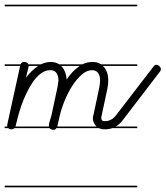

<svg xmlns="http://www.w3.org/2000/svg" viewBox="-20 -562 708 821"><path d="M567 -280H420Q422 -277 425 -275Q443 -253 443 -218Q443 -201 439 -182L414 -65Q413 -63 413 -59Q413 -51 416 -47.5Q419 -44 429 -44Q457 -44 476 -69L636 -277Q641 -285 648 -285Q655 -285 661.5 -279Q668 -273 668 -267Q668 -260 664 -256L504 -47Q491 -30 475 -21H567V-14H460Q445 -9 428 -9Q414 -9 403 -14H221Q217 -7 209 -7Q200 -7 194 -12Q193 -13 192 -14H42L41 -13Q36 -9 29 -9Q22 -9 16 -13V-14H0V-21H11V-24V-29L66 -280H0V-287H68Q72 -297 83 -297Q93 -297 98 -292Q100 -289 101 -287H155Q176 -297 197 -297Q218 -297 233 -287H332Q353 -297 376 -297Q397 -297 412 -287H567ZM391 -23Q377 -38 377 -57Q377 -64 380 -72L405 -190L407 -204Q408 -211 408 -217Q408 -240 398.5 -251Q389 -262 374 -262Q351 -262 329 -242.5Q307 -223 288.5 -194Q270 -165 256 -130.5Q242 -96 235 -65L225 -21H393Q392 -22 391 -23ZM47 -24Q47 -22 46 -21H189V-22Q189 -35 194 -49Q199 -63 201 -73L226 -190Q227 -198 228 -205Q229 -212 230 -217Q230 -238 221.5 -250Q213 -262 195 -262Q174 -262 155 -248Q136 -234 121 -212Q106 -190 93 -163Q80 -136 71 -109.5Q62 -83 56 -60.5Q50 -38 47 -24ZM567 -535H0V-542H567ZM567 239H0V232H567ZM245 -276Q263 -256 265 -222Q289 -258 317 -277Q319 -279 320 -280H242Q243 -278 245 -276ZM102 -277Q102 -276 102 -275L91 -230Q116 -262 142 -279L143 -280H103Q103 -279 102 -277Z"/></svg>

Font: Gruenewald VA 1. Klasse
Style: Regular
Weight: 400
Designer: Peter Wiegel
Foundry: Peter Wiegel, nach dem Schriftentwurf von Dr. H. Gr¸newald
Version: Version 0.007